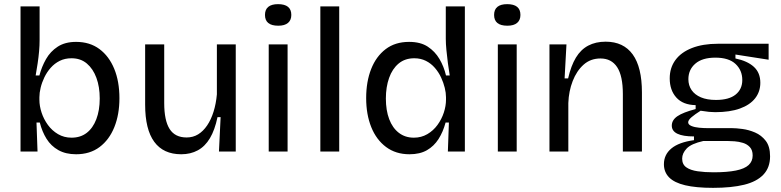

<svg xmlns="http://www.w3.org/2000/svg" viewBox="-20 -731 3769 926"><path d="M347 13Q297 13 261.5 -7Q226 -27 204.5 -61.5Q183 -96 172 -140H156L161 0H79V-255V-700H171V-538Q171 -512 168.5 -483.5Q166 -455 161.5 -425Q157 -395 152 -367H170Q181 -409 202 -446Q223 -483 258.5 -506Q294 -529 347 -529Q413 -529 459.5 -494.5Q506 -460 531 -399Q556 -338 556 -257Q556 -179 531.5 -118Q507 -57 460.5 -22Q414 13 347 13ZM325 -67Q368 -67 398 -90Q428 -113 444.5 -156Q461 -199 461 -256Q461 -312 445 -355.5Q429 -399 399 -424.5Q369 -450 325 -450Q293 -450 268 -437.5Q243 -425 224.5 -404Q206 -383 194 -358Q182 -333 176 -308Q170 -283 170 -262V-250Q170 -220 180.5 -188Q191 -156 211 -128.5Q231 -101 260 -84Q289 -67 325 -67Z M854 13Q768 13 724 -47Q680 -107 680 -226V-517H772V-234Q772 -150 798 -109Q824 -68 880 -68Q911 -68 935.5 -83Q960 -98 979 -126Q998 -154 1010 -192.5Q1022 -231 1026 -276V-517H1117V-216V0H1036L1044 -166H1029Q1016 -104 992.5 -64.5Q969 -25 934 -6Q899 13 854 13Z M1276 0V-517H1367V0ZM1322 -607Q1290 -607 1274 -620Q1258 -633 1258 -659Q1258 -685 1274 -698Q1290 -711 1321 -711Q1353 -711 1369 -698Q1385 -685 1385 -659Q1385 -634 1369 -620.5Q1353 -607 1322 -607Z M1525 0V-700H1616V0Z M1955 13Q1889 13 1842 -22Q1795 -57 1770.5 -118Q1746 -179 1746 -258Q1746 -337 1770 -398Q1794 -459 1840 -494Q1886 -529 1953 -529Q2008 -529 2043 -506Q2078 -483 2099.5 -446.5Q2121 -410 2131 -367H2149Q2144 -396 2140 -427.5Q2136 -459 2133 -489.5Q2130 -520 2130 -544V-700H2222V-255V0H2140L2145 -140H2129Q2117 -95 2095 -60.5Q2073 -26 2039 -6.5Q2005 13 1955 13ZM1976 -67Q2012 -67 2041 -84Q2070 -101 2090 -128.5Q2110 -156 2120.5 -188Q2131 -220 2131 -250V-262Q2131 -283 2125 -307.5Q2119 -332 2107.5 -357Q2096 -382 2077.5 -403.5Q2059 -425 2034 -437.5Q2009 -450 1978 -450Q1933 -450 1902.5 -424.5Q1872 -399 1856.5 -355Q1841 -311 1841 -256Q1841 -199 1857 -156.5Q1873 -114 1903.5 -90.5Q1934 -67 1976 -67Z M2381 0V-517H2472V0ZM2427 -607Q2395 -607 2379 -620Q2363 -633 2363 -659Q2363 -685 2379 -698Q2395 -711 2426 -711Q2458 -711 2474 -698Q2490 -685 2490 -659Q2490 -634 2474 -620.5Q2458 -607 2427 -607Z M2630 0V-321V-517H2712L2703 -353H2720Q2734 -414 2757.5 -453Q2781 -492 2817 -511Q2853 -530 2901 -530Q2987 -530 3031.5 -468.5Q3076 -407 3076 -285V0H2984V-277Q2984 -365 2956.5 -407Q2929 -449 2876 -449Q2828 -449 2794.5 -419Q2761 -389 2742 -340Q2723 -291 2721 -234V0Z M3419 175Q3337 175 3284.5 162.5Q3232 150 3207 124.5Q3182 99 3182 61Q3182 15 3218 -15Q3254 -45 3327 -55V-73Q3274 -73 3247 -86Q3220 -99 3220 -125Q3220 -152 3247 -170.5Q3274 -189 3335 -205V-224Q3274 -225 3242 -260.5Q3210 -296 3210 -353Q3210 -404 3237.5 -441.5Q3265 -479 3317.5 -499.5Q3370 -520 3443 -520H3687V-443L3527 -468V-449Q3585 -437 3616 -408.5Q3647 -380 3647 -332Q3647 -289 3622 -257Q3597 -225 3548.5 -207.5Q3500 -190 3429 -190Q3415 -190 3399.5 -191.5Q3384 -193 3359 -197Q3332 -180 3315.5 -166Q3299 -152 3299 -141Q3299 -130 3314.5 -123.5Q3330 -117 3352 -115Q3374 -113 3393 -113H3510Q3530 -113 3560.5 -109Q3591 -105 3621.5 -92Q3652 -79 3673 -52Q3694 -25 3694 23Q3694 77 3662 111Q3630 145 3569 160Q3508 175 3419 175ZM3421 100Q3487 100 3529 91.5Q3571 83 3590.5 65Q3610 47 3610 19Q3610 -7 3596.5 -21.5Q3583 -36 3563 -42Q3543 -48 3523 -49.5Q3503 -51 3489 -51H3372Q3314 -38 3292 -15Q3270 8 3270 34Q3270 62 3290 76Q3310 90 3344.5 95Q3379 100 3421 100ZM3433 -249Q3496 -249 3528 -275Q3560 -301 3560 -345Q3560 -392 3527.5 -422.5Q3495 -453 3430 -453Q3367 -453 3333.5 -424Q3300 -395 3300 -349Q3300 -319 3315.5 -296.5Q3331 -274 3360.5 -261.5Q3390 -249 3433 -249Z"/></svg>

Font: Bricolage Grotesque 96pt ExtraBold
Style: Regular
Weight: 400
Version: Version 1.001;gftools[0.9.33.dev8+g029e19f]